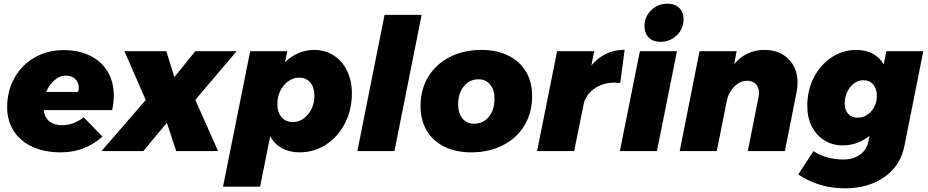

<svg xmlns="http://www.w3.org/2000/svg" viewBox="-20 -823 5053 1046"><path d="M600 -302Q600 -264 591 -223H218Q223 -183 249 -162Q275 -141 318 -141Q381 -141 436 -184L538 -79Q443 7 311 7Q223 7 157 -23Q91 -53 55 -109Q19 -165 19 -239Q19 -328 59 -399Q99 -470 169 -510Q239 -550 327 -550Q410 -550 472 -519Q534 -488 567 -432Q600 -376 600 -302ZM409 -344Q409 -374 390 -392.5Q371 -411 340 -411Q306 -411 277 -386.5Q248 -362 232 -322H406Q409 -334 409 -344Z M886 -544 930 -403 1044 -544H1269L1044 -279L1168 0H940L889 -154L761 0H533L774 -278L658 -544Z M1897 -314Q1897 -225 1859.5 -151.5Q1822 -78 1756.5 -35.5Q1691 7 1613 7Q1557 7 1516 -15.5Q1475 -38 1452 -81L1397 194H1195L1343 -544H1545L1533 -485Q1604 -551 1691 -551Q1751 -551 1798 -521Q1845 -491 1871 -437Q1897 -383 1897 -314ZM1491 -256Q1491 -211 1514 -184.5Q1537 -158 1576 -158Q1608 -158 1634.5 -177.5Q1661 -197 1677 -229.5Q1693 -262 1693 -301Q1693 -347 1670.5 -373.5Q1648 -400 1610 -400Q1578 -400 1550.5 -380.5Q1523 -361 1507 -328Q1491 -295 1491 -256Z M2277 -742 2129 0H1927L2075 -742Z M2879 -300Q2879 -209 2837 -139.5Q2795 -70 2719.5 -31.5Q2644 7 2547 7Q2463 7 2400.5 -24Q2338 -55 2304.5 -112Q2271 -169 2271 -245Q2271 -335 2313 -404.5Q2355 -474 2430.5 -512.5Q2506 -551 2603 -551Q2687 -551 2749.5 -520Q2812 -489 2845.5 -432.5Q2879 -376 2879 -300ZM2476 -254Q2476 -206 2499.5 -177.5Q2523 -149 2563 -149Q2612 -149 2643 -186.5Q2674 -224 2674 -285Q2674 -333 2650.5 -362Q2627 -391 2587 -391Q2538 -391 2507 -353Q2476 -315 2476 -254Z M3383 -552 3359 -371Q3339 -373 3329 -373Q3264 -373 3216.5 -339Q3169 -305 3159 -252L3108 0H2906L3015 -544H3217L3202 -467Q3275 -552 3383 -552Z M3704 -718Q3704 -666 3667 -630.5Q3630 -595 3577 -595Q3538 -595 3514.5 -618.5Q3491 -642 3491 -680Q3491 -732 3528 -767.5Q3565 -803 3618 -803Q3657 -803 3680.5 -779.5Q3704 -756 3704 -718ZM3668 -544 3559 0H3357L3466 -544Z M4325 -373Q4325 -345 4320 -322L4256 0H4054L4112 -292Q4115 -306 4115 -316Q4115 -347 4097.5 -365Q4080 -383 4050 -383Q4012 -383 3980.5 -351.5Q3949 -320 3939 -271L3885 0H3683L3791 -544H3993L3980 -474Q4045 -551 4144 -551Q4226 -551 4275.5 -501.5Q4325 -452 4325 -373Z M4329 127 4412 0Q4444 23 4487.5 34.5Q4531 46 4573 46Q4629 46 4665.5 19.5Q4702 -7 4711 -52L4717 -83Q4652 -31 4571 -31Q4515 -31 4471 -58.5Q4427 -86 4402.5 -134.5Q4378 -183 4378 -246Q4378 -331 4413.5 -400.5Q4449 -470 4510.5 -510.5Q4572 -551 4645 -551Q4696 -551 4734 -531Q4772 -511 4794 -472L4809 -544H5010L4908 -32Q4887 79 4799 141Q4711 203 4582 203Q4507 203 4442 182Q4377 161 4329 127ZM4757 -301Q4757 -340 4737 -363Q4717 -386 4684 -386Q4642 -386 4612 -348.5Q4582 -311 4582 -259Q4582 -223 4601 -202.5Q4620 -182 4653 -182Q4696 -182 4726.5 -217Q4757 -252 4757 -301Z"/></svg>

Font: TypoPRO Montserrat
Style: Italic
Weight: 800
Italic angle: -11.3°
Designer: Julieta Ulanovsky
Foundry: Julieta Ulanovsky
Version: Version 6.001